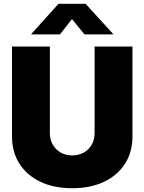

<svg xmlns="http://www.w3.org/2000/svg" viewBox="-20 -970 752 1000"><path d="M356 10.3Q261.7 10.3 191.2 -22.9Q120.6 -56.2 81.5 -116.9Q42.5 -177.7 42.5 -260.3V-727.5H239.7V-276.9Q239.7 -242.7 254.9 -216.6Q270 -190.4 296.1 -175.5Q322.3 -160.6 356 -160.6Q390.1 -160.6 416.5 -175.5Q442.9 -190.4 457.8 -216.6Q472.7 -242.7 472.7 -276.9V-727.5H669.9V-260.3Q669.9 -177.7 630.9 -116.9Q591.8 -56.2 521.2 -22.9Q450.7 10.3 356 10.3ZM292.5 -791H143.1V-793L284.7 -950.2H425.8L569.3 -793V-791H419.9L355 -870.6Z"/></svg>

Font: Inter 24pt Black
Style: Regular
Weight: 900
Designer: Rasmus Andersson
Foundry: rsms
Version: Version 4.001;git-66647c0bb